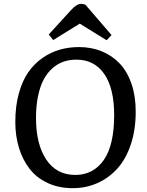

<svg xmlns="http://www.w3.org/2000/svg" viewBox="-20 -958 757 992"><path d="M556.2 -776.9 530.8 -750 392.1 -835.9 254.9 -751 231.9 -779.8 349.1 -908.2Q377.4 -938 397 -938Q407.2 -938 420.9 -934.1ZM59.1 -328.1Q59.1 -410.2 77.6 -476.3Q96.2 -542.5 127.2 -586.4Q158.2 -630.4 201.2 -659.7Q244.1 -689 290.5 -701.9Q336.9 -714.8 388.2 -714.8Q452.1 -714.8 505.4 -693.1Q558.6 -671.4 597.9 -630.4Q637.2 -589.4 659.2 -525.6Q681.2 -461.9 681.2 -381.8Q681.2 -288.1 656 -212.2Q630.9 -136.2 586.4 -87.2Q542 -38.1 483.2 -12Q424.3 14.2 356 14.2Q283.7 14.2 226.3 -12.5Q168.9 -39.1 132.8 -85.9Q96.7 -132.8 77.9 -194.3Q59.1 -255.9 59.1 -328.1ZM166 -349.1Q166 -212.9 219 -133.5Q272 -54.2 369.1 -54.2Q461.9 -54.2 515.9 -130.9Q569.8 -207.5 569.8 -363.8Q569.8 -502 518.6 -575.9Q467.3 -649.9 374 -649.9Q339.4 -649.9 309.1 -639.6Q278.8 -629.4 252.2 -606.4Q225.6 -583.5 206.8 -549.3Q188 -515.1 177 -463.9Q166 -412.6 166 -349.1Z"/></svg>

Font: Literata Book Medium
Style: Italic
Weight: 500
Italic angle: -3°
Designer: Latin by Veronika Burian and Jose Scaglione. Greek by Irene Vlachou. Cyrillic by Vera Evstafieva
Foundry: TypeTogether
Version: Version 1.003;PS 001.003;hotconv 1.0.88;makeotf.lib2.5.64775